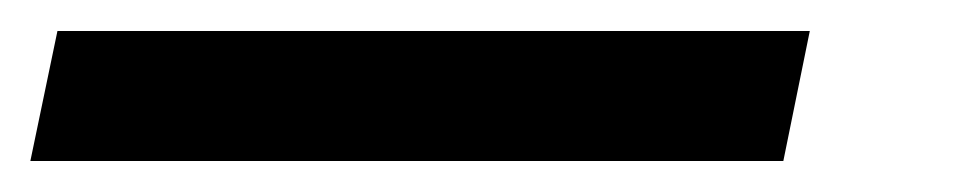

<svg xmlns="http://www.w3.org/2000/svg" viewBox="-85 42 624 124"><path d="M-47.9 62H438L420.9 146H-65.4Z"/></svg>

Font: Reddit Sans Chocolate
Style: Bold Italic
Weight: 700
Italic angle: -11.25°
Designer: Stephen Hutchings
Version: Version 1.013